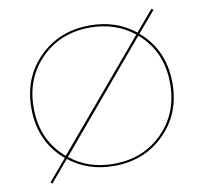

<svg xmlns="http://www.w3.org/2000/svg" viewBox="-80 -777 955 899"><g transform="rotate(-10 397.5 -327.0)"><path d="M621 -584Q733 -488 733 -330Q733 -185 637.5 -90Q542 5 397 5Q274 5 184 -66L98 36L90 29L176 -72Q62 -168 62 -328Q62 -473 157.5 -568Q253 -663 398 -663Q524 -663 613 -591L697 -690L705 -683ZM73 -328Q73 -174 182 -81L606 -583Q518 -653 398 -653Q257 -653 165 -561Q73 -469 73 -328ZM397 -5Q538 -5 630 -97Q722 -189 722 -330Q722 -484 614 -576L191 -74Q277 -5 397 -5Z"/></g></svg>

Font: EauTest Hairline
Style: Regular
Weight: 250
Designer: Christian Thalmann (Catharsis Fonts)
Version: Version 0.001;PS 000.001;hotconv 1.0.88;makeotf.lib2.5.64775